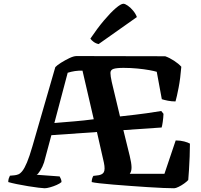

<svg xmlns="http://www.w3.org/2000/svg" viewBox="-20 -1004 1071 1024"><path d="M218 0Q210 0 185.5 -3Q161 -6 130 -11Q99 -16 70 -22Q41 -28 24 -33Q24 -44 27 -53Q30 -62 33 -67L56 -69Q67 -70 77.5 -74Q88 -78 99.5 -92.5Q111 -107 124 -138Q137 -169 153 -224L275 -646Q284 -656 305.5 -669.5Q327 -683 350 -694Q373 -705 388 -705L861 -704Q884 -696 908.5 -680Q933 -664 947 -648Q942 -585 932.5 -536Q923 -487 916 -463Q895 -463 875 -467Q855 -471 843 -475L816 -621Q804 -625 776.5 -630Q749 -635 713 -638.5Q677 -642 639 -642Q601 -642 585 -636.5Q569 -631 569 -615Q569 -599 576 -567L620 -383Q704 -392 761.5 -400Q819 -408 840 -412L852 -397Q851 -375 848 -354Q845 -333 842 -324L638 -310L672 -172Q681 -135 681.5 -112.5Q682 -90 672 -77H857L917 -255Q942 -255 962.5 -249.5Q983 -244 993 -238Q993 -205 991.5 -168.5Q990 -132 988 -99Q986 -66 984 -44Q977 -36 962.5 -25.5Q948 -15 932.5 -7.5Q917 0 909 0Q888 0 851 -1.5Q814 -3 768 -6Q722 -9 674 -12.5Q626 -16 583.5 -19.5Q541 -23 510.5 -26.5Q480 -30 469 -33Q469 -44 472 -53Q475 -62 478 -66L495 -68Q524 -70 533 -84.5Q542 -99 534 -137L497 -300L254 -283L215 -138Q207 -114 194.5 -94Q182 -74 175 -72L298 -63Q301 -58 304.5 -50Q308 -42 308 -33Q299 -25 282 -17.5Q265 -10 247 -5Q229 0 218 0ZM270 -348Q330 -353 378.5 -357Q427 -361 480 -368L420 -627Q400 -628 380 -625Q360 -622 341 -616ZM506 -769Q491 -772 479 -781Q467 -790 462 -798Q499 -853 534.5 -895Q570 -937 597.5 -960.5Q625 -984 638 -984Q647 -984 662 -973.5Q677 -963 690.5 -946.5Q704 -930 710 -913Z"/></svg>

Font: Texturina
Style: Bold
Weight: 700
Designer: Guillermo Torres Carreño
Foundry: Omnibus-Type
Version: Version 1.002; ttfautohint (v1.8.3)